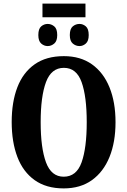

<svg xmlns="http://www.w3.org/2000/svg" viewBox="-20 -1037 707 1067"><path d="M216 -941V-1017H455V-941ZM245 -781Q225 -781 209 -795Q193 -809 193 -842Q193 -877 209 -890.5Q225 -904 245 -904Q265 -904 281.5 -890.5Q298 -877 298 -842Q298 -809 281.5 -795Q265 -781 245 -781ZM422 -781Q401 -781 384.5 -795Q368 -809 368 -842Q368 -877 384.5 -890.5Q401 -904 422 -904Q441 -904 457 -890.5Q473 -877 473 -842Q473 -809 457 -795Q441 -781 422 -781ZM334 10Q237 10 172.5 -36Q108 -82 76.5 -165Q45 -248 45 -359Q45 -470 76.5 -552Q108 -634 172.5 -679.5Q237 -725 335 -725Q427 -725 491 -679.5Q555 -634 588.5 -551.5Q622 -469 622 -358Q622 -247 588.5 -164.5Q555 -82 491 -36Q427 10 334 10ZM334 -55Q405 -55 433.5 -135Q462 -215 462 -358Q462 -501 433.5 -580.5Q405 -660 335 -660Q265 -660 235.5 -580.5Q206 -501 206 -358Q206 -215 235.5 -135Q265 -55 334 -55Z"/></svg>

Font: Noto Serif ExtraCondensed ExtraBold
Style: Regular
Weight: 800
Width: 2
Designer: Monotype Design Team
Foundry: Monotype Imaging Inc.
Version: Version 2.013; ttfautohint (v1.8.4.7-5d5b)